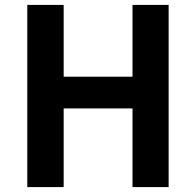

<svg xmlns="http://www.w3.org/2000/svg" viewBox="-20 -761 797 781"><path d="M91 0V-741H239V-449H519V-741H666V0H519V-320H239V0Z"/></svg>

Font: Swei Fan Sans CJK TC
Style: Bold
Weight: 700
Version: Version 2.130